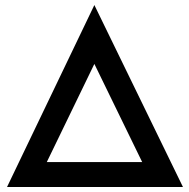

<svg xmlns="http://www.w3.org/2000/svg" viewBox="-20 -743 751 763"><path d="M8 0 355 -723 707 0ZM545 -99 355 -489 166 -99Z"/></svg>

Font: Our Lexend Medium
Style: Regular
Weight: 500
Designer: Bonnie Shaver-Troup, Thomas Jockin
Foundry: Lexend
Version: Version 1.007